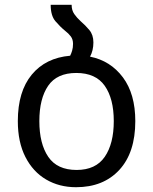

<svg xmlns="http://www.w3.org/2000/svg" viewBox="-20 -780 646 810"><path d="M359.9 -541Q445.8 -523.9 498.3 -453.9Q550.8 -383.8 550.8 -269Q550.8 -136.2 483.4 -63.2Q416 9.8 300.8 9.8Q230 9.8 174.6 -22.7Q119.1 -55.2 87.2 -117.7Q55.2 -180.2 55.2 -269Q55.2 -394 114 -465.1Q172.9 -536.1 275.9 -544.9Q280.8 -554.2 284.4 -566.7Q288.1 -579.1 288.1 -595.2Q288.1 -613.8 278.6 -626.5Q269 -639.2 254.9 -649.9Q233.9 -667 213.9 -690.4Q193.8 -713.9 193.8 -759.8H282.2Q282.2 -736.8 293.2 -720.9Q304.2 -705.1 319.8 -690.9Q339.8 -673.8 356.9 -653.3Q374 -632.8 374 -601.1Q374 -566.9 359.9 -541ZM303.2 -63Q383.8 -63 421.9 -118.4Q460 -173.8 460 -269Q460 -363.8 421.9 -418Q383.8 -472.2 301.8 -472.2Q220.2 -472.2 183.1 -418Q146 -363.8 146 -269Q146 -173.8 183.6 -118.4Q221.2 -63 303.2 -63Z"/></svg>

Font: Kurinto Seri
Style: Regular
Weight: 400
Designer: Kurinto was developed by Clint Goss from a range of fonts that are compatible with the SIL Open Font License Version 1.1
Foundry: Clinton F. Goss
Version: Version 2.196; July 25, 2020